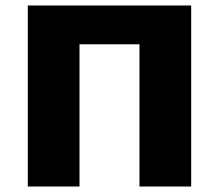

<svg xmlns="http://www.w3.org/2000/svg" viewBox="-20 -678 796 698"><path d="M487 0V-658H675V0ZM81 0V-658H269V0ZM141 -517V-658H614V-517Z"/></svg>

Font: Ysabeau Office Black
Style: Regular
Weight: 900
Designer: Christian Thalmann (Catharsis Fonts)
Version: Version 2.001;gftools[0.9.30]; featfreeze: tnum,lnum,ss02